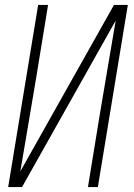

<svg xmlns="http://www.w3.org/2000/svg" viewBox="-20 -755 540 775"><path d="M13 0 134 -735H174L126 -441Q110 -346 94 -251.5Q78 -157 62 -63L440 -735H496L375 0H335L383 -294Q399 -389 415 -483.5Q431 -578 447 -672L69 0Z"/></svg>

Font: Iosevka Extralight
Style: Italic
Weight: 200
Italic angle: -9°
Monospace: yes
Designer: Belleve Invis
Foundry: Belleve Invis
Version: Version 32.5.0; ttfautohint (v1.8.4)